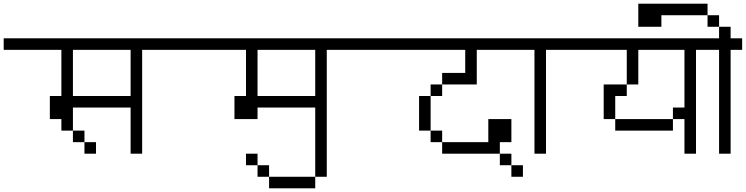

<svg xmlns="http://www.w3.org/2000/svg" viewBox="-20 -895 4040 1040"><path d="M1000 -625H750V-62.5H687.5V-312.5H375V-187.5H312.5V-250H250V-375H312.5V-625H0V-687.5H1000ZM375 -187.5H437.5V-125H375ZM687.5 -375V-625H375V-375ZM437.5 -125H500V-62.5H437.5Z M2000 -625H1750V-62.5H1687.5V-312.5H1375V-250H1250V-375H1312.5V-625H1000V-687.5H2000ZM1687.5 -375V-625H1375V-375Z M1375 0H1312.5V-62.5H1375ZM1375 0H1437.5V62.5H1375ZM1437.5 62.5H1687.5V125H1437.5ZM1687.5 -62.5H1750V62.5H1687.5Z M3000 -625H2562.5V-437.5H2375V-500H2500V-625H2000V-687.5H3000ZM2250 -375H2312.5V-187.5H2250ZM2312.5 -187.5H2375V-125H2312.5ZM2312.5 -437.5H2375V-375H2312.5ZM2375 -125H2625V-250H2750V-125H2687.5V-62.5H2375ZM2687.5 -62.5H2750V0H2687.5ZM2750 0H2812.5V62.5H2750Z M3000 -625H2937.5V-62.5H2875V-625H2750V-687.5H3000Z M4000 -625H3750V-62.5H3687.5V-250H3625V-312.5H3687.5V-625H3437.5V-437.5H3375V-625H3000V-687.5H4000ZM3250 -437.5H3375V-375H3312.5V-250H3250ZM3312.5 -250H3625V-187.5H3312.5Z M3812.5 -812.5H3437.5V-875H3812.5ZM3750 -687.5H3875V-750H3937.5V-687.5H4000V-625H3937.5V-62.5H3875V-625H3750ZM3812.5 -812.5H3875V-750H3812.5Z M3562.5 -750H3437.5V-875H3562.5Z"/></svg>

Font: ChillBitmapSE 16px
Style: Regular
Weight: 400
Designer: Designed by Warren2060
Foundry: ChillType
Version: Version 1.000